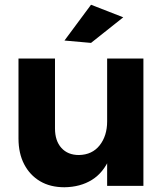

<svg xmlns="http://www.w3.org/2000/svg" viewBox="-20 -784 700 810"><path d="M212 -242Q212 -190 239 -160Q266 -130 313 -130Q369 -131 400.5 -171Q432 -211 432 -272H469Q469 -178 442.5 -116.5Q416 -55 367.5 -25Q319 5 252 6Q192 6 149 -19.5Q106 -45 82 -91Q58 -137 58 -200V-537H212ZM432 -537H585V0H432ZM364 -764 500 -711 364 -603 252 -613Z"/></svg>

Font: Alexandria SemiBold
Style: Regular
Weight: 600
Designer: Mohamed Gaber
Foundry: Kief Type Foundry
Version: Version 5.100